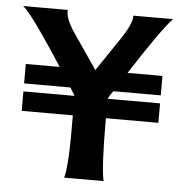

<svg xmlns="http://www.w3.org/2000/svg" viewBox="-48 -672 682 718"><g transform="rotate(5 293.0 -313.0)"><path d="M424 -626H573Q533 -585 421 -411H552V-338H374Q362 -322 355 -308H552V-235H355Q355 -48 367 0H219Q233 -47 231 -235H39V-308H231Q225 -318 213 -338H39V-411H166Q135 -460 89 -527Q30 -612 10 -626H178Q174 -596 209 -544L300 -411L389 -543Q425 -598 424 -626Z"/></g></svg>

Font: GFS Neohellenic Rg
Style: Bold
Weight: 700
Designer: Designed by Takis Katsoulidis and George D. Matthiopoulos.
Foundry: Designed by Takis Katsoulidis and George D. Matthiopoulos.
Version: Version 1.0